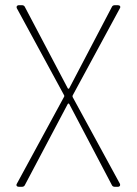

<svg xmlns="http://www.w3.org/2000/svg" viewBox="-20 -720 527 740"><path d="M45 -12 227 -347Q229 -350 227 -353L45 -688Q44 -690 44 -693Q44 -696 46.5 -698Q49 -700 53 -700H64Q73 -700 76 -693L241 -380Q242 -378 244 -378Q246 -378 247 -380L411 -693Q414 -700 423 -700H434Q440 -700 442.5 -696.5Q445 -693 442 -688L260 -352Q259 -349 260 -346L442 -12Q443 -10 443 -7Q443 -4 440.5 -2Q438 0 434 0H423Q414 0 411 -7L247 -319Q246 -321 244 -321Q242 -321 241 -319L76 -7Q73 0 64 0H53Q47 0 44.5 -3.5Q42 -7 45 -12Z"/></svg>

Font: Barlow Semi Condensed Thin
Style: Regular
Weight: 250
Width: 4
Designer: Jeremy Tribby
Foundry: Tribby Type
Version: Version 1.408